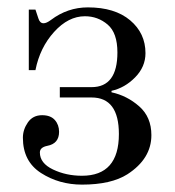

<svg xmlns="http://www.w3.org/2000/svg" viewBox="-20 -488 474 520"><path d="M42 -115Q42 -137 55.5 -156.5Q69 -176 94 -176Q117 -176 128.5 -163Q140 -150 140 -131Q140 -99 108 -93Q88 -89 88 -75Q88 -46 123.5 -29Q159 -12 202 -12Q302 -12 302 -125Q302 -224 228 -224H142V-252H228Q298 -252 298 -346Q298 -399 271.5 -421.5Q245 -444 210 -444Q165 -444 126.5 -401.5Q88 -359 76 -298H58V-462H76L84 -438Q88 -425 98 -425Q106 -425 118 -434Q163 -468 218 -468Q291 -468 332.5 -433Q374 -398 374 -344Q374 -307 346 -278.5Q318 -250 282 -242V-238Q324 -229 357 -200Q390 -171 390 -122Q390 -58 325 -16Q281 12 202 12Q140 12 91 -19.5Q42 -51 42 -115Z"/></svg>

Font: Old Standard TT
Style: Regular
Weight: 400
Designer: Alexey Kryukov <alexios@thessalonica.org.ru>
Version: Version 2.2